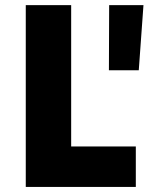

<svg xmlns="http://www.w3.org/2000/svg" viewBox="-20 -740 602 760"><path d="M82 0V-719.7H261.7V-160.2H517.6V0ZM411.1 -461.9 412.1 -719.7H547.9L529.3 -461.9Z"/></svg>

Font: Reddit Mono Black
Style: Regular
Weight: 900
Monospace: yes
Designer: Stephen Hutchings
Foundry: Reddit
Version: Version 1.014